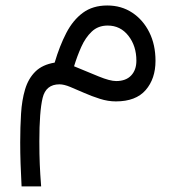

<svg xmlns="http://www.w3.org/2000/svg" viewBox="-20 -355 627 686"><path d="M175.3 -131.3Q192.9 -190.9 216.8 -237.1Q240.7 -283.2 276.1 -309.3Q311.5 -335.4 363.3 -335.4Q413.6 -335.4 452.4 -309.8Q491.2 -284.2 513.4 -239.7Q535.6 -195.3 535.6 -137.7Q535.6 -73.7 500.5 -33.2Q465.3 7.3 394 7.3Q365.7 7.3 336.7 -2Q307.6 -11.2 280.5 -23.2Q253.4 -35.2 231 -44.4Q208.5 -53.7 192.4 -53.7Q144 -53.7 132.3 -5.1Q120.6 43.5 120.6 149.9Q120.6 197.8 122.1 231.9Q123.5 266.1 127 311H57.1Q54.7 267.6 53.5 229.7Q52.2 191.9 52.2 153.3Q52.2 99.6 55.2 51.3Q58.1 2.9 69.6 -35.6Q81.1 -74.2 106.2 -99.1Q131.3 -124 175.3 -131.3ZM467.3 -138.2Q467.3 -190.9 438.7 -227.3Q410.2 -263.7 364.7 -263.7Q330.6 -263.7 307.9 -242.2Q285.2 -220.7 270.3 -187.3Q255.4 -153.8 244.6 -118.2Q292.5 -98.1 332.8 -81.8Q373 -65.4 395 -65.4Q429.7 -65.4 448.5 -85.2Q467.3 -105 467.3 -138.2Z"/></svg>

Font: Vazirmatn UI Light
Style: Regular
Weight: 300
Designer: Saber Rastikerdar
Foundry: Saber Rastikerdar
Version: Version 33.003